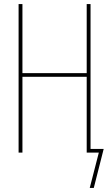

<svg xmlns="http://www.w3.org/2000/svg" viewBox="-20 -755 540 950"><path d="M444 175H424L469 0H409V-375H91V0H72V-735H91V-393H409V-735H428V-18H493Z"/></svg>

Font: Iosevka SS04 Thin
Style: Regular
Weight: 100
Monospace: yes
Designer: Belleve Invis
Foundry: Belleve Invis
Version: Version 19.0.0; ttfautohint (v1.8.4)